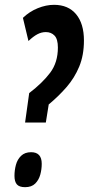

<svg xmlns="http://www.w3.org/2000/svg" viewBox="-20 -770 368 796"><path d="M84 -262 101 -384Q156 -426 188 -468.5Q220 -511 220 -573Q220 -608 206 -622.5Q192 -637 170 -637Q152 -637 135 -628Q118 -619 98 -600L75 -696Q102 -722 136.5 -736Q171 -750 204 -750Q263 -750 295.5 -711Q328 -672 328 -602Q328 -541 308.5 -494Q289 -447 256 -409Q223 -371 182 -337L170 -262ZM40 -41Q40 -64 46 -86.5Q52 -109 67.5 -124Q83 -139 109 -139Q153 -139 153 -91Q153 -68 147 -46Q141 -24 126 -9Q111 6 84 6Q60 6 50 -5.5Q40 -17 40 -41Z"/></svg>

Font: Georama ExtraCondensed SemiBold
Style: Italic
Weight: 600
Width: 2
Italic angle: -9°
Designer: Jean-Baptiste Levee
Foundry: Production Type
Version: Version 1.000